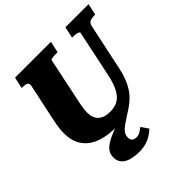

<svg xmlns="http://www.w3.org/2000/svg" viewBox="-248 -886 1310 1310"><g transform="rotate(-45 407.0 -231.0)"><path d="M475 -29 456 3Q440 7 423.5 10.5Q407 14 389.5 15.5Q372 17 352 17Q287 17 235 3.5Q183 -10 146.5 -38Q110 -66 91 -107Q72 -148 72 -205Q72 -222 73.5 -240.5Q75 -259 79 -282.5Q83 -306 90 -337L144 -592Q147 -607 141.5 -614.5Q136 -622 124.5 -625Q113 -628 97 -628H87L105 -710H451L433 -628H422Q411 -628 398 -627Q385 -626 376 -624Q367 -622 366 -618L301 -308Q295 -280 291 -259Q287 -238 285.5 -222.5Q284 -207 284 -193Q284 -167 291.5 -147Q299 -127 313.5 -113.5Q328 -100 350 -93Q372 -86 402 -86Q446 -86 477.5 -105Q509 -124 530.5 -165Q552 -206 566 -272L637 -609Q639 -615 631 -619.5Q623 -624 610 -626Q597 -628 584 -628H573L591 -710H814L796 -628H786Q762 -628 745.5 -620.5Q729 -613 724 -590L652 -251Q643 -207 629 -171Q615 -135 597 -106.5Q579 -78 557 -57Q533 -34 505.5 -15.5Q478 3 452.5 19Q427 35 405.5 50.5Q384 66 372 83.5Q360 101 360 123Q360 144 371.5 154Q383 164 403 164Q425 164 442.5 152.5Q460 141 472 132L507 184Q478 212 439.5 230Q401 248 347 248Q299 248 264.5 237Q230 226 212 204Q194 182 194 149Q194 121 207.5 99.5Q221 78 253 58.5Q285 39 339.5 18Q394 -3 475 -29Z"/></g></svg>

Font: Roboto Serif 20pt ExtraBold
Style: Italic
Weight: 800
Italic angle: -10°
Version: Version 1.007